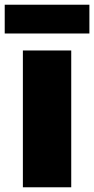

<svg xmlns="http://www.w3.org/2000/svg" viewBox="-41 -794 399 814"><path d="M56 0H261V-580H56ZM338 -652V-774H-21V-652Z"/></svg>

Font: Bounded
Style: Bold
Weight: 700
Designer: Vlad Churkin
Version: Version 3.0